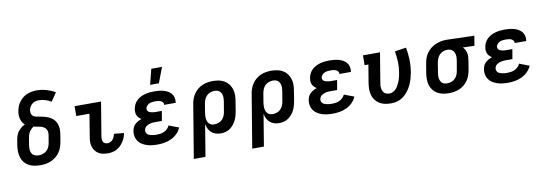

<svg xmlns="http://www.w3.org/2000/svg" viewBox="-67 -1243 5533 1942"><g transform="rotate(-10 2700.0 -271.5)"><path d="M257 8Q225 8 194 2Q163 -4 137 -18.5Q111 -33 92.5 -56.5Q74 -80 65.5 -109Q57 -138 56.5 -169.5Q56 -201 61 -233L71 -293Q75 -314 82.5 -334Q90 -354 103.5 -371Q117 -388 135 -402Q153 -416 172 -426Q158 -438 148.5 -454Q139 -470 134 -488.5Q129 -507 128 -527Q127 -547 131 -567Q135 -592 144 -615.5Q153 -639 169 -660.5Q185 -682 205.5 -699Q226 -716 249.5 -725.5Q273 -735 298 -739.5Q323 -744 348 -744Q400 -744 448.5 -730Q497 -716 539 -692L480 -605Q453 -621 421 -631.5Q389 -642 355 -642Q337 -642 319 -637.5Q301 -633 286 -621Q271 -609 261.5 -592Q252 -575 249 -557Q246 -537 253 -518Q260 -499 278 -491Q296 -483 316 -480.5Q336 -478 355 -473.5Q374 -469 393.5 -463.5Q413 -458 430 -449.5Q447 -441 462 -429Q477 -417 487.5 -401.5Q498 -386 504 -367.5Q510 -349 512 -329Q514 -309 511.5 -288.5Q509 -268 506 -247L496 -187Q491 -160 481.5 -133.5Q472 -107 455.5 -83.5Q439 -60 415.5 -41.5Q392 -23 365.5 -11.5Q339 0 311.5 4Q284 8 257 8ZM257 -93Q278 -93 300 -100Q322 -107 339.5 -123Q357 -139 366 -160.5Q375 -182 378 -203L388 -264Q392 -283 392 -301.5Q392 -320 383.5 -335.5Q375 -351 360 -360.5Q345 -370 327 -374.5Q309 -379 291 -382Q273 -385 255 -389Q241 -380 228.5 -367Q216 -354 208 -339Q200 -324 195.5 -308.5Q191 -293 189 -277L179 -217Q175 -194 175.5 -171.5Q176 -149 185.5 -130.5Q195 -112 214.5 -102.5Q234 -93 257 -93Z M951 8Q925 8 900.5 3.5Q876 -1 855.5 -13.5Q835 -26 820.5 -45Q806 -64 799 -87Q792 -110 792 -135.5Q792 -161 797 -186L835 -419H700V-520H972L914 -170Q912 -156 912.5 -141.5Q913 -127 919.5 -115.5Q926 -104 938.5 -98.5Q951 -93 965 -93Q980 -93 994.5 -100Q1009 -107 1019 -119.5Q1029 -132 1035 -147Q1041 -162 1044 -176L1145 -166Q1142 -144 1133 -121.5Q1124 -99 1111 -79Q1098 -59 1080.5 -41.5Q1063 -24 1041.5 -12.5Q1020 -1 996.5 3.5Q973 8 951 8Z M1461 8Q1432 8 1404 5Q1376 2 1350.5 -6.5Q1325 -15 1302.5 -29Q1280 -43 1264.5 -64.5Q1249 -86 1243.5 -113.5Q1238 -141 1243 -170Q1246 -188 1254 -206Q1262 -224 1276.5 -237Q1291 -250 1308.5 -259.5Q1326 -269 1344 -275Q1331 -283 1319 -294.5Q1307 -306 1300.5 -321Q1294 -336 1293 -353Q1292 -370 1295 -388Q1299 -411 1310 -433Q1321 -455 1339.5 -472Q1358 -489 1380 -500Q1402 -511 1425 -517Q1448 -523 1471.5 -525.5Q1495 -528 1518 -528Q1542 -528 1566 -525.5Q1590 -523 1613 -517Q1636 -511 1656.5 -499.5Q1677 -488 1691.5 -470.5Q1706 -453 1712 -430Q1718 -407 1714 -382L1713 -376H1594V-377Q1597 -392 1587.5 -403Q1578 -414 1565.5 -419Q1553 -424 1538.5 -425.5Q1524 -427 1509 -427Q1494 -427 1479.5 -425Q1465 -423 1451 -417Q1437 -411 1426 -398.5Q1415 -386 1412 -372Q1411 -362 1414 -353Q1417 -344 1424 -338Q1431 -332 1440 -329Q1449 -326 1458 -324Q1467 -322 1477 -321Q1487 -320 1497 -320H1561L1544 -220H1480Q1468 -220 1456.5 -219.5Q1445 -219 1432.5 -216.5Q1420 -214 1408.5 -209.5Q1397 -205 1386 -198Q1375 -191 1368.5 -180Q1362 -169 1360 -157Q1358 -144 1362.5 -133Q1367 -122 1375.5 -114.5Q1384 -107 1396 -103Q1408 -99 1420 -96.5Q1432 -94 1444.5 -93Q1457 -92 1470 -92Q1489 -92 1508 -95Q1527 -98 1545.5 -106.5Q1564 -115 1579.5 -130Q1595 -145 1602 -163L1704 -124Q1690 -90 1662.5 -63Q1635 -36 1601 -20Q1567 -4 1531.5 2Q1496 8 1461 8ZM1490 -600 1530 -758H1640L1580 -600Z M1795 215 1886 -333Q1890 -360 1899.5 -386Q1909 -412 1925.5 -436Q1942 -460 1964.5 -478.5Q1987 -497 2013.5 -508Q2040 -519 2067 -523.5Q2094 -528 2120 -528Q2152 -528 2182.5 -522Q2213 -516 2238.5 -501Q2264 -486 2282 -462.5Q2300 -439 2309 -410.5Q2318 -382 2318 -350.5Q2318 -319 2312 -287L2296 -187Q2292 -164 2285.5 -140.5Q2279 -117 2268 -95Q2257 -73 2240.5 -53Q2224 -33 2204 -19Q2184 -5 2159.5 1.5Q2135 8 2112 8Q2084 8 2059 0.5Q2034 -7 2015 -23.5Q1996 -40 1985 -63Q1974 -86 1969 -112L1915 215ZM2061 -93Q2082 -93 2104 -100.5Q2126 -108 2142 -124.5Q2158 -141 2166.5 -161.5Q2175 -182 2178 -203L2195 -303Q2197 -318 2198 -333Q2199 -348 2197 -362Q2195 -376 2189 -388.5Q2183 -401 2173 -410Q2163 -419 2149 -423Q2135 -427 2120 -427Q2099 -427 2077.5 -419.5Q2056 -412 2039.5 -395.5Q2023 -379 2015 -358.5Q2007 -338 2003 -317L1989 -231Q1986 -215 1985 -199Q1984 -183 1985.5 -168Q1987 -153 1992 -139Q1997 -125 2007 -114Q2017 -103 2031 -98Q2045 -93 2061 -93Z M2395 215 2486 -333Q2490 -360 2499.5 -386Q2509 -412 2525.5 -436Q2542 -460 2564.5 -478.5Q2587 -497 2613.5 -508Q2640 -519 2667 -523.5Q2694 -528 2720 -528Q2752 -528 2782.5 -522Q2813 -516 2838.5 -501Q2864 -486 2882 -462.5Q2900 -439 2909 -410.5Q2918 -382 2918 -350.5Q2918 -319 2912 -287L2896 -187Q2892 -164 2885.5 -140.5Q2879 -117 2868 -95Q2857 -73 2840.5 -53Q2824 -33 2804 -19Q2784 -5 2759.5 1.5Q2735 8 2712 8Q2684 8 2659 0.5Q2634 -7 2615 -23.5Q2596 -40 2585 -63Q2574 -86 2569 -112L2515 215ZM2661 -93Q2682 -93 2704 -100.5Q2726 -108 2742 -124.5Q2758 -141 2766.5 -161.5Q2775 -182 2778 -203L2795 -303Q2797 -318 2798 -333Q2799 -348 2797 -362Q2795 -376 2789 -388.5Q2783 -401 2773 -410Q2763 -419 2749 -423Q2735 -427 2720 -427Q2699 -427 2677.5 -419.5Q2656 -412 2639.5 -395.5Q2623 -379 2615 -358.5Q2607 -338 2603 -317L2589 -231Q2586 -215 2585 -199Q2584 -183 2585.5 -168Q2587 -153 2592 -139Q2597 -125 2607 -114Q2617 -103 2631 -98Q2645 -93 2661 -93Z M3261 8Q3232 8 3204 5Q3176 2 3150.5 -6.5Q3125 -15 3102.5 -29Q3080 -43 3064.5 -64.5Q3049 -86 3043.5 -113.5Q3038 -141 3043 -170Q3046 -188 3054 -206Q3062 -224 3076.5 -237Q3091 -250 3108.5 -259.5Q3126 -269 3144 -275Q3131 -283 3119 -294.5Q3107 -306 3100.5 -321Q3094 -336 3093 -353Q3092 -370 3095 -388Q3099 -411 3110 -433Q3121 -455 3139.5 -472Q3158 -489 3180 -500Q3202 -511 3225 -517Q3248 -523 3271.5 -525.5Q3295 -528 3318 -528Q3342 -528 3366 -525.5Q3390 -523 3413 -517Q3436 -511 3456.5 -499.5Q3477 -488 3491.5 -470.5Q3506 -453 3512 -430Q3518 -407 3514 -382L3513 -376H3394V-377Q3397 -392 3387.5 -403Q3378 -414 3365.5 -419Q3353 -424 3338.5 -425.5Q3324 -427 3309 -427Q3294 -427 3279.5 -425Q3265 -423 3251 -417Q3237 -411 3226 -398.5Q3215 -386 3212 -372Q3211 -362 3214 -353Q3217 -344 3224 -338Q3231 -332 3240 -329Q3249 -326 3258 -324Q3267 -322 3277 -321Q3287 -320 3297 -320H3361L3344 -220H3280Q3268 -220 3256.5 -219.5Q3245 -219 3232.5 -216.5Q3220 -214 3208.5 -209.5Q3197 -205 3186 -198Q3175 -191 3168.5 -180Q3162 -169 3160 -157Q3158 -144 3162.5 -133Q3167 -122 3175.5 -114.5Q3184 -107 3196 -103Q3208 -99 3220 -96.5Q3232 -94 3244.5 -93Q3257 -92 3270 -92Q3289 -92 3308 -95Q3327 -98 3345.5 -106.5Q3364 -115 3379.5 -130Q3395 -145 3402 -163L3504 -124Q3490 -90 3462.5 -63Q3435 -36 3401 -20Q3367 -4 3331.5 2Q3296 8 3261 8Z M3860 8Q3828 8 3797.5 2Q3767 -4 3742 -19Q3717 -34 3699 -57.5Q3681 -81 3672.5 -109.5Q3664 -138 3664 -169.5Q3664 -201 3669 -233L3700 -419H3661L3662 -520H3837L3787 -217Q3784 -202 3783 -187.5Q3782 -173 3784.5 -159Q3787 -145 3792.5 -132Q3798 -119 3808 -110Q3818 -101 3832 -97Q3846 -93 3860 -93Q3880 -93 3899.5 -103.5Q3919 -114 3932 -130.5Q3945 -147 3954.5 -165.5Q3964 -184 3971.5 -203.5Q3979 -223 3983.5 -242.5Q3988 -262 3991 -282Q4001 -338 3999 -394Q3997 -450 3987 -503L4104 -521Q4116 -460 4118 -396Q4120 -332 4109 -266Q4103 -234 4094 -202.5Q4085 -171 4070.5 -140Q4056 -109 4034.5 -81Q4013 -53 3985.5 -32Q3958 -11 3925 -1.5Q3892 8 3860 8Z M4453 8Q4421 8 4390.5 2Q4360 -4 4334.5 -19Q4309 -34 4291 -57.5Q4273 -81 4264.5 -109.5Q4256 -138 4256 -169.5Q4256 -201 4261 -233L4278 -333Q4282 -359 4292 -385.5Q4302 -412 4319 -435Q4336 -458 4358.5 -476Q4381 -494 4407 -505Q4433 -516 4460 -522Q4487 -528 4513 -528H4531L4806 -520L4789 -419L4671 -423Q4684 -410 4692 -394.5Q4700 -379 4704.5 -361.5Q4709 -344 4708 -325Q4707 -306 4704 -287L4688 -187Q4683 -160 4674 -134Q4665 -108 4648.5 -84Q4632 -60 4609.5 -41.5Q4587 -23 4560.5 -12Q4534 -1 4506.5 3.5Q4479 8 4453 8ZM4453 -93Q4474 -93 4496 -100.5Q4518 -108 4534 -124.5Q4550 -141 4558.5 -161.5Q4567 -182 4570 -203L4587 -303Q4591 -325 4590.5 -345.5Q4590 -366 4582.5 -384.5Q4575 -403 4558.5 -414.5Q4542 -426 4521 -427H4507Q4487 -427 4466.5 -418.5Q4446 -410 4430.5 -394Q4415 -378 4407 -357.5Q4399 -337 4395 -317L4379 -217Q4376 -202 4375 -187Q4374 -172 4376.5 -158Q4379 -144 4384.5 -131.5Q4390 -119 4400 -110Q4410 -101 4424 -97Q4438 -93 4453 -93Z M5061 8Q5032 8 5004 5Q4976 2 4950.5 -6.5Q4925 -15 4902.5 -29Q4880 -43 4864.5 -64.5Q4849 -86 4843.5 -113.5Q4838 -141 4843 -170Q4846 -188 4854 -206Q4862 -224 4876.5 -237Q4891 -250 4908.5 -259.5Q4926 -269 4944 -275Q4931 -283 4919 -294.5Q4907 -306 4900.5 -321Q4894 -336 4893 -353Q4892 -370 4895 -388Q4899 -411 4910 -433Q4921 -455 4939.5 -472Q4958 -489 4980 -500Q5002 -511 5025 -517Q5048 -523 5071.5 -525.5Q5095 -528 5118 -528Q5142 -528 5166 -525.5Q5190 -523 5213 -517Q5236 -511 5256.5 -499.5Q5277 -488 5291.5 -470.5Q5306 -453 5312 -430Q5318 -407 5314 -382L5313 -376H5194V-377Q5197 -392 5187.5 -403Q5178 -414 5165.5 -419Q5153 -424 5138.5 -425.5Q5124 -427 5109 -427Q5094 -427 5079.5 -425Q5065 -423 5051 -417Q5037 -411 5026 -398.5Q5015 -386 5012 -372Q5011 -362 5014 -353Q5017 -344 5024 -338Q5031 -332 5040 -329Q5049 -326 5058 -324Q5067 -322 5077 -321Q5087 -320 5097 -320H5161L5144 -220H5080Q5068 -220 5056.5 -219.5Q5045 -219 5032.5 -216.5Q5020 -214 5008.5 -209.5Q4997 -205 4986 -198Q4975 -191 4968.5 -180Q4962 -169 4960 -157Q4958 -144 4962.5 -133Q4967 -122 4975.5 -114.5Q4984 -107 4996 -103Q5008 -99 5020 -96.5Q5032 -94 5044.5 -93Q5057 -92 5070 -92Q5089 -92 5108 -95Q5127 -98 5145.5 -106.5Q5164 -115 5179.5 -130Q5195 -145 5202 -163L5304 -124Q5290 -90 5262.5 -63Q5235 -36 5201 -20Q5167 -4 5131.5 2Q5096 8 5061 8Z"/></g></svg>

Font: Iosevka HT Extended
Style: Bold Italic
Weight: 700
Width: 7
Italic angle: -9°
Monospace: yes
Designer: Belleve Invis
Foundry: Belleve Invis
Version: Version 32.3.0; ttfautohint (v1.8.4)